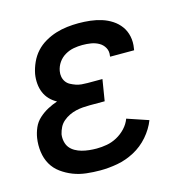

<svg xmlns="http://www.w3.org/2000/svg" viewBox="-85 -608 671 696"><g transform="rotate(-15 250.0 -260.0)"><path d="M208 8Q182 8 156 5Q130 2 107 -7Q84 -16 64 -30.5Q44 -45 32 -66Q20 -87 16.5 -113Q13 -139 17 -165Q20 -184 28 -202.5Q36 -221 51.5 -235Q67 -249 85 -258.5Q103 -268 121 -274Q106 -282 94.5 -294Q83 -306 76.5 -321.5Q70 -337 68.5 -355Q67 -373 70 -391Q74 -412 83.5 -433Q93 -454 108 -470.5Q123 -487 143 -498.5Q163 -510 184 -516.5Q205 -523 226.5 -525.5Q248 -528 269 -528Q291 -528 313 -525.5Q335 -523 355.5 -516.5Q376 -510 393.5 -498.5Q411 -487 423 -470.5Q435 -454 439.5 -432.5Q444 -411 440 -388L439 -381H349V-384Q352 -401 344.5 -414.5Q337 -428 323.5 -435.5Q310 -443 294.5 -445.5Q279 -448 262 -448Q246 -448 229.5 -445Q213 -442 197.5 -433Q182 -424 172 -409.5Q162 -395 159 -378Q157 -367 159 -356.5Q161 -346 167 -337.5Q173 -329 182.5 -324Q192 -319 202 -315.5Q212 -312 223 -311Q234 -310 245 -310H301L288 -230H232Q219 -230 206 -229Q193 -228 180 -225Q167 -222 154.5 -216Q142 -210 131.5 -201Q121 -192 115 -180Q109 -168 106 -155Q104 -141 107 -127.5Q110 -114 117.5 -104.5Q125 -95 136.5 -88.5Q148 -82 161 -78.5Q174 -75 188 -73.5Q202 -72 216 -72Q235 -72 254.5 -75.5Q274 -79 292.5 -89Q311 -99 325.5 -114.5Q340 -130 347 -149L427 -122Q415 -91 391.5 -64Q368 -37 337 -20.5Q306 -4 273 2Q240 8 208 8Z"/></g></svg>

Font: Iosevka Term Curly Medium
Style: Italic
Weight: 500
Italic angle: -9°
Designer: Belleve Invis
Foundry: Belleve Invis
Version: Version 32.3.0